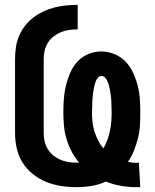

<svg xmlns="http://www.w3.org/2000/svg" viewBox="-20 -763 640 791"><path d="M541 8Q509 8 477.5 2.5Q446 -3 416 -15Q388 -2 357 3Q326 8 294 8Q262 8 230.5 3Q199 -2 169.5 -14Q140 -26 114.5 -46.5Q89 -67 72.5 -94Q56 -121 49 -152Q42 -183 42 -215V-520Q42 -544 45.5 -568Q49 -592 58.5 -614.5Q68 -637 83 -656.5Q98 -676 117 -690.5Q136 -705 158 -715.5Q180 -726 203.5 -732Q227 -738 251.5 -740.5Q276 -743 300 -743V-642Q282 -642 264.5 -639.5Q247 -637 231 -630.5Q215 -624 201 -613Q187 -602 177.5 -587Q168 -572 164 -554.5Q160 -537 160 -520V-215Q160 -198 163.5 -181.5Q167 -165 176 -150Q185 -135 198 -124Q211 -113 226.5 -106Q242 -99 259 -96Q276 -93 293 -93H306Q288 -114 275 -139Q262 -164 254 -190.5Q246 -217 243.5 -245Q241 -273 241 -301Q241 -328 243 -355.5Q245 -383 251.5 -410Q258 -437 269 -462.5Q280 -488 298.5 -508.5Q317 -529 343 -540Q369 -551 397 -551Q424 -551 450.5 -540.5Q477 -530 496.5 -510Q516 -490 528 -464Q540 -438 547 -411Q554 -384 556 -356.5Q558 -329 558 -301Q558 -274 556.5 -247Q555 -220 548.5 -194Q542 -168 532 -143Q522 -118 507 -96Q516 -94 524.5 -93Q533 -92 542 -92Q544 -92 547 -92.5Q550 -93 552 -93L558 8ZM406 -152Q416 -169 422.5 -187Q429 -205 433 -224Q437 -243 438.5 -262.5Q440 -282 440 -301Q440 -309 439.5 -317Q439 -325 439 -333.5Q439 -342 438.5 -350Q438 -358 437 -366.5Q436 -375 434.5 -383Q433 -391 431.5 -399Q430 -407 427.5 -415Q425 -423 421.5 -430.5Q418 -438 412 -444Q406 -450 398 -450Q390 -450 384 -443.5Q378 -437 375 -429.5Q372 -422 370 -414Q368 -406 366.5 -398Q365 -390 364 -382Q363 -374 362 -366Q361 -358 360.5 -350Q360 -342 360 -333.5Q360 -325 359.5 -317Q359 -309 359 -301Q359 -281 361 -261Q363 -241 369 -222Q375 -203 384 -185Q393 -167 406 -152Z"/></svg>

Font: Iosevka Fixed Extended
Style: Bold
Weight: 700
Width: 7
Monospace: yes
Designer: Belleve Invis
Foundry: Belleve Invis
Version: Version 24.1.1; ttfautohint (v1.8.4)